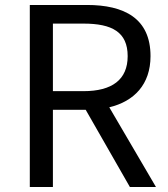

<svg xmlns="http://www.w3.org/2000/svg" viewBox="-20 -753 675 773"><path d="M193 -658H316C431 -658 494 -624 494 -527C494 -432 431 -386 316 -386H193ZM608 0 420 -321C520 -345 586 -413 586 -527C586 -680 479 -733 330 -733H100V0H193V-311H325L503 0Z"/></svg>

Font: Noto Sans CJK SC Regular
Style: Regular
Weight: 400
Designer: Ryoko NISHIZUKA (kana & ideographs); Paul D. Hunt (Latin, Greek & Cyrillic); Wenlong ZHANG (bopomofo); Sandoll Communica
Foundry: Adobe Systems Incorporated
Version: Version 1.004;PS 1.004;hotconv 1.0.82;makeotf.lib2.5.63406